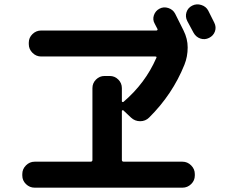

<svg xmlns="http://www.w3.org/2000/svg" viewBox="-20 -854 1040 887"><path d="M942 -805Q947 -795 956.5 -776Q966 -757 970 -749Q980 -729 973 -709Q966 -689 946 -679Q926 -669 905.5 -676Q885 -683 874 -703Q865 -721 845 -757Q835 -777 841.5 -797.5Q848 -818 868 -828Q888 -838 910 -831Q932 -824 942 -805ZM140 13Q117 13 100 -3.5Q83 -20 83 -43V-50Q83 -73 100 -90Q117 -107 140 -107H398Q407 -107 407 -115V-447Q407 -470 423.5 -486.5Q440 -503 463 -503H487Q510 -503 526.5 -486.5Q543 -470 543 -447V-386Q543 -384 545.5 -383Q548 -382 550 -383Q651 -469 702 -586Q706 -593 697 -593H170Q147 -593 130 -610Q113 -627 113 -650V-657Q113 -680 130 -696.5Q147 -713 170 -713H703Q706 -713 707.5 -716Q709 -719 707 -721Q705 -725 701 -732.5Q697 -740 695 -744Q684 -763 691 -783.5Q698 -804 717 -814Q736 -824 757.5 -817Q779 -810 789 -791L828 -713Q847 -675 847 -635Q847 -592 832 -555Q777 -418 669 -311Q652 -294 627.5 -294Q603 -294 585 -311L550 -344Q548 -346 545.5 -344.5Q543 -343 543 -341V-115Q543 -107 552 -107H823Q846 -107 863 -90Q880 -73 880 -50V-43Q880 -20 863 -3.5Q846 13 823 13Z"/></svg>

Font: Rounded Mplus 1c Bold
Style: Bold
Weight: 700
Version: Version 1.059.20150529